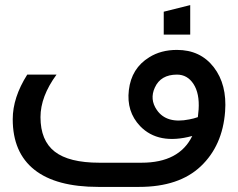

<svg xmlns="http://www.w3.org/2000/svg" viewBox="-20 -729 935 754"><path d="M202 -436Q139 -350 139 -269Q139 -177 195 -133.5Q251 -90 370 -90H536Q684 -90 735 -195Q602 -159 530 -234Q476 -291 486 -375Q496 -461 566 -504Q612 -533 675 -533Q767 -533 819.5 -465Q872 -397 864 -291Q854 -157 768.5 -76Q683 5 526 5H366Q200 5 115 -62.5Q30 -130 30 -261Q30 -346 87 -436ZM623 -593V-683L727 -709V-593ZM675 -436Q611 -436 588 -385Q567 -339 596 -297Q634 -242 723 -260Q740 -263 757 -269L760 -299Q764 -362 740 -399Q716 -436 675 -436Z"/></svg>

Font: LT Superior Semi-bold
Style: Regular
Weight: 600
Designer: Daniel Lyons
Foundry: LyonsType
Version: Version 1.0